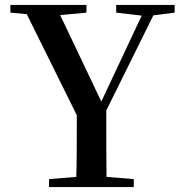

<svg xmlns="http://www.w3.org/2000/svg" viewBox="-20 -755 735 775"><path d="M449 -704 552 -692 389 -345 223 -694 329 -704V-735H22V-704L88 -698L290 -290C290 -170 290 -112 288 -41L178 -32V0H520V-32L410 -41C409 -117 409 -176 409 -309L599 -693L685 -704V-735H449Z"/></svg>

Font: Noto Serif SC SemiBold
Style: Regular
Weight: 600
Designer: Ryoko NISHIZUKA 西塚涼子 (kana & ideographs); Frank Grießhammer (Latin, Greek & Cyrillic); Wenlong ZHANG 张文龙 (bopomofo); San
Foundry: Adobe
Version: Version 2.001;hotconv 1.1.0;makeotfexe 2.6.0